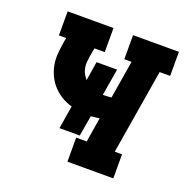

<svg xmlns="http://www.w3.org/2000/svg" viewBox="-101 -625 702 720"><g transform="rotate(20 250.0 -265.0)"><path d="M242 0V-96H284L300 -194Q291 -193 283 -192Q275 -191 266 -190L252 -108H171L186 -200Q164 -206 145 -217.5Q126 -229 111 -245Q96 -261 86 -281.5Q76 -302 72 -324.5Q68 -347 70 -370.5Q72 -394 76 -418L79 -434H50V-530H233V-434H192L186 -402Q184 -390 183 -377.5Q182 -365 184 -353.5Q186 -342 191.5 -331.5Q197 -321 205 -312L217 -388H299L281 -281Q283 -281 284.5 -281Q286 -281 288 -281Q294 -281 301 -281.5Q308 -282 315 -283L340 -434H311V-530H494V-434H452L396 -96H425V0Z"/></g></svg>

Font: Iosevka Curly Slab Oblique
Style: Bold
Weight: 700
Italic angle: -9°
Monospace: yes
Designer: Belleve Invis
Foundry: Belleve Invis
Version: Version 11.1.0; ttfautohint (v1.8.3)